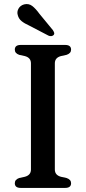

<svg xmlns="http://www.w3.org/2000/svg" viewBox="-20 -920 420 940"><path d="M248.5 -90Q248.5 -62.5 278.5 -54.5L306 -48.5Q328 -41 328 -23Q328 0 299 0H81.5Q52.5 0 52.5 -23Q52.5 -41 74 -48.5L101.5 -54.5Q131.5 -62.5 131.5 -90V-610Q131.5 -637.5 101.5 -645.5L74 -651.5Q52.5 -659 52.5 -677Q52.5 -700 81.5 -700H299Q328 -700 328 -677Q328 -659 306 -651.5L278.5 -645.5Q248.5 -637.5 248.5 -610ZM173 -852.5 238.5 -773Q243 -766.5 245 -760.2Q247 -754 242.5 -748.5Q238 -744 231 -743.2Q224 -742.5 217.5 -745.5L123.5 -794.5Q100 -805 85.8 -816.5Q71.5 -828 67 -846Q62 -862 70.5 -877.5Q79 -893 98 -898.5Q120.5 -904 137.8 -890.8Q155 -877.5 173 -852.5Z"/></svg>

Font: Fraunces 9pt S050
Style: Regular
Weight: 400
Version: Version 1.000; ttfautohint (v1.8.3)